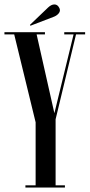

<svg xmlns="http://www.w3.org/2000/svg" viewBox="-20 -845 405 865"><path d="M94.5 0V-10H140.5V-294L44 -690H0V-700H182.5V-690H145L225 -335L311.5 -690H269.5V-700H363.5V-690H322.5L230.5 -307.5V-10H272.5V0ZM117 -729 115 -733 197 -811.5Q211.5 -825 225 -825Q239 -825 246.5 -810.5Q250 -805 250 -799Q250 -790 241.5 -781.5Q233 -773 220 -768.5Z"/></svg>

Font: Imbue 100pt Medium
Style: Regular
Weight: 500
Designer: Tyler Finck
Foundry: Etcetera Type Company
Version: Version 1.102; ttfautohint (v1.8.3)